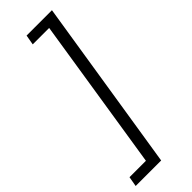

<svg xmlns="http://www.w3.org/2000/svg" viewBox="-347 -725 926 926"><g transform="rotate(-45 116.0 -262.5)"><path d="M-56 180 -47 129H65L188 -654H76L85 -705H258L118 180Z"/></g></svg>

Font: Nunito Sans 10pt SemiCondensed Light
Style: Italic
Weight: 300
Width: 4
Italic angle: -9°
Designer: Vernon Adams
Foundry: Vernon Adams
Version: Version 3.101;gftools[0.9.27]